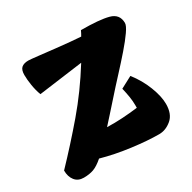

<svg xmlns="http://www.w3.org/2000/svg" viewBox="-124 -577 705 704"><g transform="rotate(-30 228.5 -225.0)"><path d="M40 12Q16 12 3 -4.5Q-10 -21 -10 -47Q58 -118 122 -193Q186 -268 242 -358L55 -333Q47 -354 43 -379Q39 -404 39 -423Q39 -445 49 -453.5Q59 -462 78 -462Q86 -462 120.5 -458Q155 -454 201 -449Q247 -444 290 -441Q296 -451 301 -462Q379 -462 416.5 -452Q454 -442 454 -404Q454 -393 438 -370Q422 -347 395.5 -316.5Q369 -286 337.5 -252Q306 -218 276 -184Q256 -161 238.5 -142Q221 -123 206 -106Q239 -105 271.5 -107Q304 -109 336 -113Q336 -119 336 -125Q336 -142 333 -160.5Q330 -179 325 -200L374 -226Q403 -189 419.5 -146.5Q436 -104 436 -72Q436 -29 411.5 -8.5Q387 12 359 12Q311 12 245.5 3.5Q180 -5 123 -21Q100 -1 82 5.5Q64 12 40 12Z"/></g></svg>

Font: Petrona Black
Style: Italic
Weight: 900
Italic angle: -9°
Designer: Ringo R. Seeber
Foundry: Ringo R. Seeber
Version: Version 2.001; ttfautohint (v1.8.3)